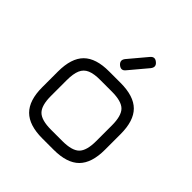

<svg xmlns="http://www.w3.org/2000/svg" viewBox="-185 -839 982 982"><g transform="rotate(45 306.5 -348.0)"><path d="M281.5 -546Q260.5 -564.5 278 -586.5L359.5 -683.5Q378 -706 400 -687Q421.5 -669.5 403.5 -646.5L322 -549.5Q304.5 -527 281.5 -546ZM265.5 0Q170 0 125 -45Q80 -90 80 -184.5V-298.5Q80 -395 125 -439.8Q170 -484.5 265.5 -484H347.5Q443.5 -484 488.2 -439.2Q533 -394.5 533 -298.5V-185.5Q533 -90 488.2 -45Q443.5 0 347.5 0ZM143 -184.5Q143 -116 169.8 -89.5Q196.5 -63 265.5 -63H347.5Q417 -63 443.5 -89.8Q470 -116.5 470 -185.5V-298.5Q470 -368 443.5 -394.5Q417 -421 347.5 -421H265.5Q219.5 -421.5 192.8 -410.2Q166 -399 154.5 -372.2Q143 -345.5 143 -298.5Z"/></g></svg>

Font: Jura Light Medium
Style: Regular
Weight: 500
Version: Version 5.106